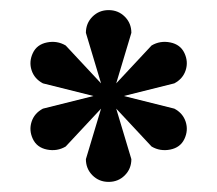

<svg xmlns="http://www.w3.org/2000/svg" viewBox="-20 -730 430 380"><path d="M195 -370Q176 -370 163 -383Q150 -396 150 -415L180 -515L110 -440Q93 -430 73 -434Q53 -438 45 -455Q37 -472 42.5 -489Q48 -506 65 -515L165 -540L65 -565Q48 -574 42.5 -591Q37 -608 45 -625Q53 -642 73 -646Q93 -650 110 -640L180 -565L150 -665Q150 -684 163 -697Q176 -710 195 -710Q214 -710 227 -697Q240 -684 240 -665L210 -565L280 -640Q297 -650 317 -646Q337 -642 345 -625Q353 -608 347.5 -591Q342 -574 325 -565L225 -540L325 -515Q342 -506 347.5 -489Q353 -472 345 -455Q337 -438 317 -434Q297 -430 280 -440L210 -515L240 -415Q240 -396 227 -383Q214 -370 195 -370Z"/></svg>

Font: Yeseva One
Style: Regular
Weight: 400
Designer: Jovanny Lemonad
Foundry: Jovanny Lemonad
Version: Version 2.001; ttfautohint (v0.91) -l 8 -r 50 -G 200 -x 0 -w